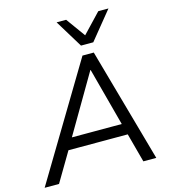

<svg xmlns="http://www.w3.org/2000/svg" viewBox="-152 -1042 1014 1148"><g transform="rotate(-15 355.0 -468.5)"><path d="M-19 0 404 -705H474L672 0H592L539 -197L571 -180H145L186 -196L70 0ZM427 -609 208 -235 186 -249H552L529 -234L429 -609ZM411 -765 306 -937H365L451 -818L564 -937H627L487 -765Z"/></g></svg>

Font: Nunito Sans 12pt
Style: Italic
Weight: 400
Italic angle: -9°
Designer: Vernon Adams
Foundry: Vernon Adams
Version: Version 3.101;gftools[0.9.27]